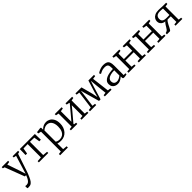

<svg xmlns="http://www.w3.org/2000/svg" viewBox="509 -2467 4619 4619"><g transform="rotate(-45 2818.0 -158.0)"><path d="M124.5 250Q111 250 98.8 248Q86.5 246 80.5 243V169.5Q86.5 172.5 99.8 174Q113 175.5 126 175.5Q145 175.5 164.2 168.5Q183.5 161.5 203.5 142.8Q223.5 124 243.2 89.5Q263 55 282.5 0H239.5L50.5 -498.5L4 -511.5V-551H220.5V-511.5L142 -499.5L248.5 -188L298 -32.5L345.5 -188.5L441 -499.5L373 -511.5V-551H560.5V-511.5L509.5 -499.5Q475 -394.5 448.5 -315Q422 -235.5 402.8 -178Q383.5 -120.5 370.5 -81.5Q357.5 -42.5 349 -19Q340.5 4.5 335.5 16Q304.5 93.5 276.8 145.5Q249 197.5 213.8 223.8Q178.5 250 124.5 250Z M716.5 0V-41L836.5 -50.5V-502L692 -498L667 -351H615L619 -551H1131.5L1136.5 -351H1083.5L1059.5 -498L915 -502V-50.5L1036.5 -41V0Z M1200 240.5V198.5L1275.5 188V-485.5L1199 -503V-545.5L1324.5 -562H1328.5L1345.5 -547V-485.5Q1362.5 -503 1388.2 -521.8Q1414 -540.5 1448.2 -553.2Q1482.5 -566 1525 -566Q1581 -566 1630.5 -537.8Q1680 -509.5 1711 -450Q1742 -390.5 1742 -295.5Q1742 -231.5 1722 -176Q1702 -120.5 1665.2 -78.2Q1628.5 -36 1577.2 -12.5Q1526 11 1463 11Q1435 11 1404 6.5Q1373 2 1353 -5.5L1355 80V188L1463.5 198.5V240.5ZM1466 -34.5Q1520 -34.5 1562.5 -61Q1605 -87.5 1630 -142.5Q1655 -197.5 1655 -282.5Q1655 -342 1642.2 -384.5Q1629.5 -427 1607 -454.2Q1584.5 -481.5 1555.2 -494.2Q1526 -507 1493 -507Q1461.5 -507 1434.5 -497.5Q1407.5 -488 1387 -474.2Q1366.5 -460.5 1355 -448V-69Q1362.5 -57 1393.8 -45.8Q1425 -34.5 1466 -34.5Z M1806.5 0V-41L1882 -49.5V-495L1808.5 -510V-551H2042.5V-510L1961 -495V-136.5L2039.5 -229.5L2248.5 -479.5V-495L2173.5 -510V-551H2399V-510L2327 -495V-49.5L2401.5 -41V0H2168.5V-41L2248.5 -49.5V-412.5L2162 -306.5L1961 -68.5V-49.5L2025 -41V0Z M2456 0V-41L2533 -50.5L2592 -499L2511.5 -510.5V-551H2717.5L2797 -252.5L2825 -114.5L2860 -252.5L2952.5 -551H3143V-510L3060.5 -498.5L3115 -50.5L3190 -41V0H2961.5V-41L3034.5 -50.5L3004 -336.5L2988.5 -504L2934 -338L2838.5 -22H2785.5L2695.5 -338.5L2650 -504.5L2629 -336.5L2591 -50.5L2668 -41V0Z M3398 10.5Q3354.5 10.5 3317.2 -5.8Q3280 -22 3256.8 -56.2Q3233.5 -90.5 3233.5 -144Q3233.5 -196 3262.2 -231.2Q3291 -266.5 3339 -287.8Q3387 -309 3445.8 -319Q3504.5 -329 3565 -329.5V-372.5Q3565 -421 3554.8 -448.8Q3544.5 -476.5 3519.2 -488.2Q3494 -500 3447.5 -500Q3390 -500 3346 -480.8Q3302 -461.5 3277.5 -447.5L3256 -489.5Q3266 -498.5 3298 -516Q3330 -533.5 3374.8 -547.8Q3419.5 -562 3467 -562Q3532.5 -562 3571.5 -543Q3610.5 -524 3627.5 -481.8Q3644.5 -439.5 3644.5 -370.5V-43H3705.5V-7.5Q3694.5 -4.5 3679 -1Q3663.5 2.5 3646.2 5Q3629 7.5 3614 7.5Q3592.5 7.5 3582 0.8Q3571.5 -6 3571.5 -34.5V-71Q3559.5 -60 3534.5 -40.5Q3509.5 -21 3474.8 -5.2Q3440 10.5 3398 10.5ZM3427.5 -47Q3458.5 -47 3496.8 -64.8Q3535 -82.5 3565 -108.5V-284.5Q3484 -284 3430 -267.5Q3376 -251 3348.8 -221.8Q3321.5 -192.5 3321.5 -154Q3321.5 -115 3335.5 -91.2Q3349.5 -67.5 3373.5 -57.2Q3397.5 -47 3427.5 -47Z M3766 0V-41L3841.5 -49.5V-495L3768 -510V-551H4004V-510L3920.5 -495V-310.5H4204V-495L4119 -510V-551H4354V-510L4282.5 -495V-49.5L4358 -41V0H4117V-41L4204 -49.5V-260.5H3920.5V-49.5L4007.5 -41V0Z M4432.5 0V-41L4508 -49.5V-495L4434.5 -510V-551H4670.5V-510L4587 -495V-310.5H4870.5V-495L4785.5 -510V-551H5020.5V-510L4949 -495V-49.5L5024.5 -41V0H4783.5V-41L4870.5 -49.5V-260.5H4587V-49.5L4674 -41V0Z M5072.5 0 5074.5 -41 5110.5 -54.5Q5131 -62.5 5147.8 -83Q5164.5 -103.5 5180 -129.8Q5195.5 -156 5211.5 -182.2Q5227.5 -208.5 5245.5 -228.5Q5263.5 -248.5 5286 -255.5L5287 -246.5Q5242.5 -244.5 5204.5 -261.5Q5166.5 -278.5 5144 -311Q5121.5 -343.5 5121.5 -387.5Q5121.5 -433.5 5146 -472.2Q5170.5 -511 5219.2 -534.2Q5268 -557.5 5340.5 -557.5Q5365 -557.5 5394.8 -556Q5424.5 -554.5 5451.5 -552.8Q5478.5 -551 5494.5 -551H5598V-509L5523 -497.5V-49.5L5598.5 -41V0H5367.5V-41L5445.5 -49.5V-240.5H5338Q5319 -228 5301 -201.8Q5283 -175.5 5266.5 -143.2Q5250 -111 5235 -80.2Q5220 -49.5 5206 -27.5Q5192 -5.5 5178.5 0ZM5347.5 -285Q5363 -285 5382 -285.2Q5401 -285.5 5418.5 -285.8Q5436 -286 5445.5 -286V-505Q5435.5 -506.5 5416 -508Q5396.5 -509.5 5375.8 -510.2Q5355 -511 5340.5 -511Q5292 -511 5261.5 -496Q5231 -481 5217 -454Q5203 -427 5203 -392Q5203 -348 5221.8 -324.8Q5240.5 -301.5 5273.2 -293.2Q5306 -285 5347.5 -285Z"/></g></svg>

Font: Merriweather 28pt Light
Style: Regular
Weight: 300
Version: Version 2.100